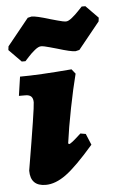

<svg xmlns="http://www.w3.org/2000/svg" viewBox="-63 -776 506 825"><g transform="rotate(-5 190.5 -363.0)"><path d="M-9 -579 -7 -595 86 -710 103 -714Q123 -714 181 -696Q186 -695 211.5 -687.5Q237 -680 249 -680Q259 -680 275 -693Q291 -706 304 -720Q317 -734 321 -738H337L390 -684L388 -668L295 -553L278 -549Q258 -549 200 -567Q195 -568 169.5 -575.5Q144 -583 132 -583Q121 -583 105 -570Q89 -557 76.5 -543Q64 -529 60 -525H44ZM268 -195 291 -191 311 -143Q235 -55 189 -21.5Q143 12 101 12Q35 12 35 -55Q80 -321 80 -346Q80 -363 72 -371Q64 -379 47 -379H19L31 -461Q112 -461 254 -473L270 -453Q254 -391 237.5 -307.5Q221 -224 212 -157L216 -154Q220 -154 231.5 -163Q243 -172 268 -195Z"/></g></svg>

Font: Alegreya Black
Style: Italic
Weight: 900
Italic angle: -7°
Designer: Juan Pablo del Peral
Foundry: Huerta Tipografica
Version: Version 2.007; ttfautohint (v1.6)